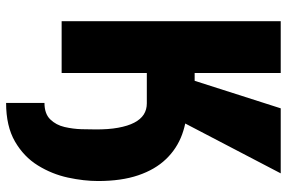

<svg xmlns="http://www.w3.org/2000/svg" viewBox="-174 -577 931 623"><g transform="rotate(90 291.5 -265.5)"><path d="M216.8 -710.9V0H48.8V-710.9ZM542.5 -710.9 316.4 -277.8H188.5L167 -431.6H242.2L331.5 -710.9ZM171.4 -276.4V-407.7H315.4Q370.1 -407.7 416.3 -390.9Q462.4 -374 496.3 -338.6Q530.3 -303.2 548.8 -248.5Q567.4 -193.8 567.4 -118.2Q567.4 -72.3 556.2 -20.3Q544.9 31.7 516.8 77.1Q488.8 122.6 439.2 151.4Q389.6 180.2 314 180.2V55.7Q349.1 55.7 367.4 36.9Q385.7 18.1 392.1 -9.5Q398.4 -37.1 399.2 -64Q399.9 -90.8 399.9 -107.4Q400.4 -151.4 394.5 -183.3Q388.7 -215.3 377.9 -235.8Q367.2 -256.3 351.6 -266.4Q335.9 -276.4 315.4 -276.4Z"/></g></svg>

Font: Roboto Condensed Black
Style: Regular
Weight: 900
Designer: Christian Robertson
Foundry: Google
Version: Version 3.008; 2023